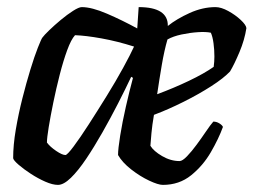

<svg xmlns="http://www.w3.org/2000/svg" viewBox="-20 -520 713 540"><path d="M143 0Q128 0 107.5 -9Q87 -18 67 -31Q47 -44 32.5 -56.5Q18 -69 17 -75Q17 -112 24.5 -156Q32 -200 43 -243.5Q54 -287 65.5 -324.5Q77 -362 86.5 -386Q96 -410 99 -414Q104 -421 118.5 -435Q133 -449 151 -464Q169 -479 185.5 -489.5Q202 -500 210 -500Q238 -500 281 -481.5Q324 -463 366 -440L370 -500Q453 -500 452 -447Q477 -467 513.5 -483.5Q550 -500 586 -500Q602 -500 622 -489Q642 -478 657 -464Q672 -450 673 -441Q668 -408 653.5 -373.5Q639 -339 627 -319Q609 -300 574 -277.5Q539 -255 496 -233.5Q453 -212 413 -197Q408 -168 406 -146Q404 -124 403 -110Q412 -95 436 -81Q460 -67 485 -67Q493 -67 506 -80.5Q519 -94 533 -113Q547 -132 559.5 -150.5Q572 -169 580 -178Q589 -178 597 -173Q605 -168 607 -163Q595 -130 573 -92Q551 -54 517.5 -27Q484 0 438 0Q425 0 399.5 -12Q374 -24 349 -43.5Q324 -63 312 -84Q312 -101 318 -138.5Q324 -176 334 -220Q344 -264 354 -301L349 -304Q333 -270 312 -229Q291 -188 268 -147.5Q245 -107 222.5 -73.5Q200 -40 179.5 -20Q159 0 143 0ZM422 -255Q468 -272 511 -292.5Q554 -313 581 -332Q583 -347 583 -361Q583 -380 580.5 -398.5Q578 -417 573 -428Q559 -431 536.5 -429.5Q514 -428 490.5 -423Q467 -418 451 -409Q442 -378 435 -337Q428 -296 422 -255ZM164 -84Q169 -84 187 -108Q205 -132 229.5 -170Q254 -208 280 -250Q306 -292 326.5 -329.5Q347 -367 357 -389Q310 -404 265.5 -412Q221 -420 191 -421Q180 -409 169 -379Q158 -349 148 -310Q138 -271 130 -232Q122 -193 117 -162.5Q112 -132 112 -119Q121 -107 138 -95.5Q155 -84 164 -84Z"/></svg>

Font: Texturina 72pt 72pt SemiBold
Style: Italic
Weight: 600
Italic angle: -11°
Designer: Guillermo Torres Carreño
Foundry: Omnibus-Type
Version: Version 1.002; ttfautohint (v1.8.3)